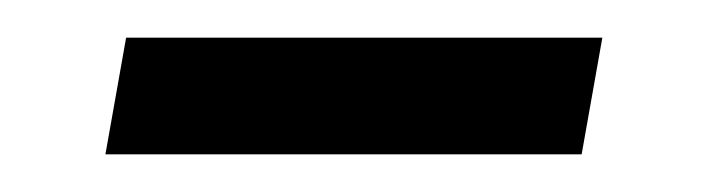

<svg xmlns="http://www.w3.org/2000/svg" viewBox="-20 -322 373 102"><path d="M36 -240 47 -302H300L289 -240Z"/></svg>

Font: Archivo SemiBold Thin
Style: Italic
Weight: 250
Italic angle: -10°
Version: Version 2.001